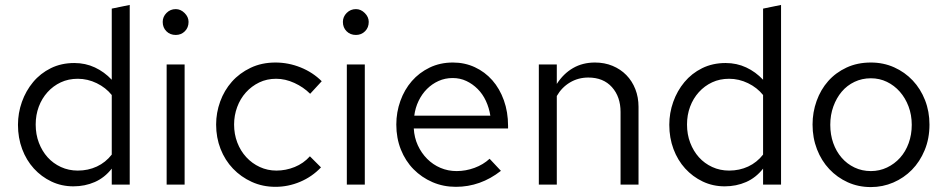

<svg xmlns="http://www.w3.org/2000/svg" viewBox="-20 -750 3849 780"><path d="M434 0V-65Q405 -28 365 -10.5Q325 7 278 7Q230 7 189 -12.5Q148 -32 117.5 -65.5Q87 -99 70 -144.5Q53 -190 53 -243Q53 -291 69 -336Q85 -381 114.5 -416.5Q144 -452 186.5 -473Q229 -494 282 -494Q327 -494 365.5 -476Q404 -458 434 -426V-715Q452 -719 470.5 -722.5Q489 -726 507 -730V0ZM125 -244Q125 -204 138 -170Q151 -136 173.5 -111Q196 -86 227.5 -71.5Q259 -57 296 -57Q338 -57 373.5 -73.5Q409 -90 434 -122V-364Q410 -394 373 -412Q336 -430 296 -430Q258 -430 227 -415.5Q196 -401 173 -375.5Q150 -350 137.5 -316.5Q125 -283 125 -244Z M694 -608Q671 -608 656 -623Q641 -638 641 -661Q641 -682 656.5 -697.5Q672 -713 694 -713Q714 -713 730 -697Q746 -681 746 -661Q746 -638 731 -623Q716 -608 694 -608ZM730 -488V0H657V-488Z M1103 -57Q1141 -57 1177 -71.5Q1213 -86 1239 -115L1284 -70Q1248 -32 1199.5 -11.5Q1151 9 1099 9Q1047 9 1003 -11Q959 -31 926.5 -65Q894 -99 876 -145Q858 -191 858 -244Q858 -292 874.5 -337.5Q891 -383 922 -418Q953 -453 998 -474.5Q1043 -496 1099 -496Q1152 -496 1201.5 -476Q1251 -456 1287 -420Q1275 -407 1263.5 -394.5Q1252 -382 1240 -369Q1213 -396 1176 -413Q1139 -430 1102 -430Q1064 -430 1033 -415Q1002 -400 979 -374.5Q956 -349 943.5 -315Q931 -281 931 -244Q931 -205 944 -171Q957 -137 980.5 -111.5Q1004 -86 1035.5 -71.5Q1067 -57 1103 -57Z M1426 -608Q1403 -608 1388 -623Q1373 -638 1373 -661Q1373 -682 1388.5 -697.5Q1404 -713 1426 -713Q1446 -713 1462 -697Q1478 -681 1478 -661Q1478 -638 1463 -623Q1448 -608 1426 -608ZM1462 -488V0H1389V-488Z M2015 -56Q1932 9 1832 9Q1781 9 1737 -10Q1693 -29 1660 -62.5Q1627 -96 1608.5 -142.5Q1590 -189 1590 -244Q1590 -294 1606.5 -340Q1623 -386 1653 -420.5Q1683 -455 1725.5 -475.5Q1768 -496 1820 -496Q1868 -496 1909 -477Q1950 -458 1980 -424Q2010 -390 2027 -342.5Q2044 -295 2044 -239V-228H1661Q1663 -191 1677.5 -159.5Q1692 -128 1715.5 -104.5Q1739 -81 1769.5 -68Q1800 -55 1835 -55Q1872 -55 1907.5 -68Q1943 -81 1969 -105Q1980 -93 1992 -80.5Q2004 -68 2015 -56ZM1819 -433Q1788 -433 1761.5 -421Q1735 -409 1714.5 -388.5Q1694 -368 1680.5 -340Q1667 -312 1663 -280H1972Q1967 -312 1954 -340Q1941 -368 1920.5 -388.5Q1900 -409 1874.5 -421Q1849 -433 1819 -433Z M2169 0V-488H2242V-409Q2269 -451 2308 -473.5Q2347 -496 2397 -496Q2436 -496 2468.5 -482.5Q2501 -469 2524.5 -445Q2548 -421 2561 -388Q2574 -355 2574 -316V0H2501V-295Q2501 -357 2466 -396Q2431 -435 2370 -435Q2329 -435 2295.5 -415Q2262 -395 2242 -360V0Z M3080 0V-65Q3051 -28 3011 -10.5Q2971 7 2924 7Q2876 7 2835 -12.5Q2794 -32 2763.5 -65.5Q2733 -99 2716 -144.5Q2699 -190 2699 -243Q2699 -291 2715 -336Q2731 -381 2760.5 -416.5Q2790 -452 2832.5 -473Q2875 -494 2928 -494Q2973 -494 3011.5 -476Q3050 -458 3080 -426V-715Q3098 -719 3116.5 -722.5Q3135 -726 3153 -730V0ZM2771 -244Q2771 -204 2784 -170Q2797 -136 2819.5 -111Q2842 -86 2873.5 -71.5Q2905 -57 2942 -57Q2984 -57 3019.5 -73.5Q3055 -90 3080 -122V-364Q3056 -394 3019 -412Q2982 -430 2942 -430Q2904 -430 2873 -415.5Q2842 -401 2819 -375.5Q2796 -350 2783.5 -316.5Q2771 -283 2771 -244Z M3281 -244Q3281 -294 3297.5 -340Q3314 -386 3344.5 -420.5Q3375 -455 3419 -475.5Q3463 -496 3518 -496Q3569 -496 3612.5 -476.5Q3656 -457 3688 -423Q3720 -389 3738 -343Q3756 -297 3756 -244Q3756 -187 3736.5 -140Q3717 -93 3684.5 -60Q3652 -27 3609 -8.5Q3566 10 3518 10Q3467 10 3424 -9.5Q3381 -29 3349 -63Q3317 -97 3299 -143.5Q3281 -190 3281 -244ZM3518 -55Q3553 -55 3583.5 -69.5Q3614 -84 3636.5 -109Q3659 -134 3671.5 -168.5Q3684 -203 3684 -243Q3684 -283 3671 -317.5Q3658 -352 3635.5 -377.5Q3613 -403 3583 -417.5Q3553 -432 3518 -432Q3482 -432 3451.5 -417.5Q3421 -403 3399.5 -377.5Q3378 -352 3365.5 -317.5Q3353 -283 3353 -243Q3353 -203 3365 -169Q3377 -135 3399 -109.5Q3421 -84 3451.5 -69.5Q3482 -55 3518 -55Z"/></svg>

Font: Rosa Sans Light
Style: Regular
Weight: 300
Designer: Pentagram / MCKL
Foundry: Pentagram / MCKL
Version: Version 1.005;September 16, 2019;FontCreator 11.5.0.2425 64-